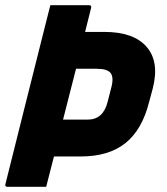

<svg xmlns="http://www.w3.org/2000/svg" viewBox="-24 -720 644 740"><path d="M170 -700H319Q330 -700 327 -689Q316 -643 304 -597H378Q491 -597 541 -539.5Q591 -482 565 -380L551 -328Q524 -220 459.5 -168.5Q395 -117 288 -117H184Q169 -58 154 0H5Q-6 0 -3 -11Q34 -157 70 -302.5Q106 -448 143 -593Q150 -620 156.5 -646.5Q163 -673 170 -700ZM348 -455H269Q244 -357 219 -259H314Q374 -259 391 -328L404 -379Q416 -421 402 -439Q389 -455 348 -455Z"/></svg>

Font: Recursive Mn Lnr St XBd
Style: Italic
Weight: 800
Italic angle: -15°
Monospace: yes
Version: Version 1.079;hotconv 1.0.112;makeotfexe 2.5.65598; ttfautoh